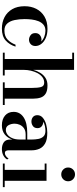

<svg xmlns="http://www.w3.org/2000/svg" viewBox="586 -1386 810 2022"><g transform="rotate(90 991.0 -375.0)"><path d="M471 -133.5Q451.5 -70.5 406.8 -30.2Q362 10 281.5 10Q214.5 10 161.2 -17.5Q108 -45 76.8 -98.5Q45.5 -152 45.5 -230Q45.5 -298 73.2 -352.2Q101 -406.5 154.2 -438.2Q207.5 -470 284 -470Q339 -470 379.5 -452.2Q420 -434.5 442.2 -405.5Q464.5 -376.5 464.5 -343Q464.5 -311.5 445 -293.5Q425.5 -275.5 398 -275.5Q374.5 -275.5 351.5 -291.5Q328.5 -307.5 328.5 -342Q328.5 -373 349.5 -390Q370.5 -407 398 -407Q407.5 -407 417 -404.5Q396 -425.5 365 -437Q334 -448.5 304.5 -448.5Q265 -448.5 240.5 -428Q216 -407.5 203 -374.5Q190 -341.5 185.5 -303.5Q181 -265.5 181 -230Q181 -173 191.2 -124.2Q201.5 -75.5 227.8 -46Q254 -16.5 302 -16.5Q361.5 -16.5 396.5 -49.5Q431.5 -82.5 450.5 -133.5Z M534.5 -19.5H601V-730.5H534.5V-750H716V-321.5Q726.5 -359.5 746.8 -393.2Q767 -427 799.8 -448.5Q832.5 -470 879.5 -470Q936.5 -470 966.8 -450.5Q997 -431 1008 -397Q1019 -363 1019 -319.5V-19.5H1085.5V0H847V-19.5H906V-305.5Q906 -368.5 896.5 -402Q887 -435.5 851 -435.5Q816.5 -435.5 791 -415.2Q765.5 -395 749 -363Q732.5 -331 724.2 -294Q716 -257 716 -224V-19.5H774.5V0H534.5Z M1380 -257H1449.5V-304.5Q1449.5 -340.5 1443.2 -373.5Q1437 -406.5 1417.2 -427.5Q1397.5 -448.5 1357.5 -448.5Q1334 -448.5 1308 -443Q1282 -437.5 1260.5 -426Q1287.5 -426 1308.5 -410.2Q1329.5 -394.5 1329.5 -365.5Q1329.5 -332.5 1307.8 -316.8Q1286 -301 1260 -301Q1231.5 -301 1212.2 -317.2Q1193 -333.5 1193 -363.5Q1193 -397.5 1220.2 -420.8Q1247.5 -444 1290 -456Q1332.5 -468 1378 -468Q1450.5 -468 1490.5 -445.2Q1530.5 -422.5 1546.8 -385.2Q1563 -348 1563 -304.5V-61Q1563 -44.5 1569 -33Q1575 -21.5 1594 -21.5Q1606.5 -21.5 1622.8 -32Q1639 -42.5 1649 -60.5L1659.5 -45Q1645.5 -20.5 1617 -5.2Q1588.5 10 1549 10Q1507.5 10 1478.5 -10.2Q1449.5 -30.5 1449.5 -78V-100.5Q1433 -49 1394.8 -19.5Q1356.5 10 1300.5 10Q1235.5 10 1196.8 -23.2Q1158 -56.5 1158 -113.5Q1158 -180.5 1215.8 -218.8Q1273.5 -257 1380 -257ZM1349 -31.5Q1373.5 -31.5 1396.5 -48Q1419.5 -64.5 1434.5 -97.8Q1449.5 -131 1449.5 -182.5V-240H1396Q1355.5 -240 1330.2 -222Q1305 -204 1293.8 -177.5Q1282.5 -151 1282.5 -125Q1282.5 -88.5 1298.2 -60Q1314 -31.5 1349 -31.5Z M1744 -687.5Q1744 -718 1765 -739Q1786 -760 1816.5 -760Q1847 -760 1868 -739Q1889 -718 1889 -687.5Q1889 -657 1868 -636Q1847 -615 1816.5 -615Q1786 -615 1765 -636Q1744 -657 1744 -687.5ZM1702.5 -19.5H1769V-440.5H1702.5V-460H1884V-19.5H1950.5V0H1702.5Z"/></g></svg>

Font: Bodoni* 11pt Medium
Style: Regular
Weight: 500
Version: Version 2.3